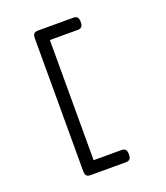

<svg xmlns="http://www.w3.org/2000/svg" viewBox="-150 -773 900 1039"><g transform="rotate(-20 300.0 -253.5)"><path d="M424.8 127.4Q424.8 146.5 417.7 154.5Q410.6 162.6 394 162.6H191.9Q175.3 162.6 168.2 155Q161.1 147.5 161.1 129.4V-636.7Q161.1 -654.8 168.2 -662.4Q175.3 -669.9 191.9 -669.9H394Q410.6 -669.9 417.7 -661.9Q424.8 -653.8 424.8 -634.8Q424.8 -615.7 417.7 -607.7Q410.6 -599.6 394 -599.6H234.4V92.3H394Q410.6 92.3 417.7 100.3Q424.8 108.4 424.8 127.4Z"/></g></svg>

Font: Courier Prime
Style: Regular
Weight: 400
Designer: Alan Dague-Greene, Quote-Unquote Apps
Foundry: Quote-Unquote Apps
Version: Version 3.018